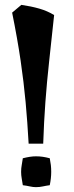

<svg xmlns="http://www.w3.org/2000/svg" viewBox="-20 -763 303 791"><path d="M68 -743Q109 -737 142 -727.5Q175 -718 203 -701Q192 -597 182.5 -510.5Q173 -424 167 -342.5Q161 -261 158 -171H98Q93 -261 85.5 -342.5Q78 -424 65 -513Q52 -602 30 -711ZM128 -119Q143 -119 156.5 -117Q170 -115 185 -111Q188 -96 189.5 -83Q191 -70 191 -55Q191 -29 185 0Q170 2 156.5 5Q143 8 128 8Q116 8 103 5Q90 2 74 0Q72 -14 69.5 -27.5Q67 -41 67 -55Q67 -70 69.5 -83Q72 -96 74 -111Q90 -115 103 -117Q116 -119 128 -119Z"/></svg>

Font: Alkalami
Style: Regular
Weight: 400
Designer: Becca Hirsbrunner Spalinger
Foundry: SIL International
Version: Version 2.000